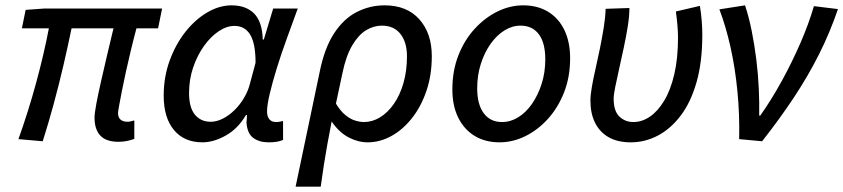

<svg xmlns="http://www.w3.org/2000/svg" viewBox="-20 -521 3158 719"><path d="M424 10Q377 10 355.5 -13.5Q334 -37 334 -80Q334 -97 341 -134Q348 -171 359 -219Q370 -267 382 -318.5Q394 -370 405 -415H248Q234 -347 217 -274Q200 -201 180.5 -129.5Q161 -58 140 8L49 0Q86 -103 115.5 -211.5Q145 -320 163 -415H62L76 -484L145 -489H587L572 -415H491Q481 -378 471 -336.5Q461 -295 452 -254.5Q443 -214 436.5 -180.5Q430 -147 426 -125Q422 -103 422 -98Q422 -81 431.5 -73Q441 -65 458 -65Q463 -65 469 -66.5Q475 -68 483 -70V-1Q473 3 457.5 6.5Q442 10 424 10Z M738 12Q670 12 631.5 -34Q593 -80 593 -163Q593 -233 615.5 -294.5Q638 -356 675 -402.5Q712 -449 757 -475Q802 -501 847 -501Q901 -501 931.5 -470.5Q962 -440 964 -373H968L1003 -489H1095Q1075 -434 1054 -376.5Q1033 -319 1016.5 -265.5Q1000 -212 990 -169.5Q980 -127 980 -104Q980 -85 988.5 -74.5Q997 -64 1014 -64Q1023 -64 1029 -65.5Q1035 -67 1040 -68V3Q1028 8 1015.5 10Q1003 12 986 12Q951 12 928.5 -4.5Q906 -21 903 -62Q903 -66 904 -74Q905 -82 905 -90H901Q871 -39 825.5 -13.5Q780 12 738 12ZM769 -65Q791 -65 814 -76.5Q837 -88 857.5 -108Q878 -128 893 -153Q908 -178 915 -204L937 -286Q937 -358 917 -391Q897 -424 858 -424Q829 -424 799 -404Q769 -384 744 -349Q719 -314 703.5 -269Q688 -224 688 -173Q688 -118 710 -91.5Q732 -65 769 -65Z M1087 178 1177 -251Q1195 -341 1231 -396Q1267 -451 1316 -476Q1365 -501 1420 -501Q1504 -501 1550.5 -448.5Q1597 -396 1597 -311Q1597 -239 1576.5 -179.5Q1556 -120 1521.5 -77Q1487 -34 1444.5 -11Q1402 12 1357 12Q1321 12 1285.5 -6.5Q1250 -25 1222 -66Q1213 -20 1206 18.5Q1199 57 1193 95.5Q1187 134 1181 178ZM1343 -64Q1374 -64 1403 -81.5Q1432 -99 1455 -132Q1478 -165 1491 -210.5Q1504 -256 1504 -310Q1504 -363 1479.5 -394Q1455 -425 1410 -425Q1379 -425 1350.5 -407.5Q1322 -390 1299 -351Q1276 -312 1263 -250L1238 -133Q1255 -105 1273.5 -90Q1292 -75 1310 -69.5Q1328 -64 1343 -64Z M1851 12Q1797 12 1757.5 -12Q1718 -36 1696 -80.5Q1674 -125 1674 -186Q1674 -256 1696.5 -313.5Q1719 -371 1757.5 -413Q1796 -455 1843 -478Q1890 -501 1939 -501Q1993 -501 2032.5 -477Q2072 -453 2093.5 -408.5Q2115 -364 2115 -303Q2115 -233 2092.5 -175.5Q2070 -118 2032 -76Q1994 -34 1947 -11Q1900 12 1851 12ZM1860 -64Q1892 -64 1921 -82Q1950 -100 1972.5 -132.5Q1995 -165 2008.5 -207.5Q2022 -250 2022 -299Q2022 -360 1998 -392.5Q1974 -425 1929 -425Q1898 -425 1869 -407Q1840 -389 1817 -356.5Q1794 -324 1780.5 -281.5Q1767 -239 1767 -190Q1767 -130 1791.5 -97Q1816 -64 1860 -64Z M2342 12Q2293 12 2259.5 -7Q2226 -26 2208.5 -61Q2191 -96 2191 -144Q2191 -165 2196.5 -196.5Q2202 -228 2210.5 -265Q2219 -302 2227 -341.5Q2235 -381 2241 -418.5Q2247 -456 2248 -488L2337 -491Q2337 -461 2331 -423Q2325 -385 2316 -343Q2307 -301 2298.5 -263Q2290 -225 2284 -195.5Q2278 -166 2278 -152Q2278 -105 2299.5 -84.5Q2321 -64 2352 -64Q2384 -64 2413.5 -84Q2443 -104 2467 -143.5Q2491 -183 2505 -242.5Q2519 -302 2519 -381Q2519 -403 2516.5 -430Q2514 -457 2511 -478L2601 -499Q2606 -468 2608 -440.5Q2610 -413 2610 -391Q2610 -289 2588.5 -213.5Q2567 -138 2529 -88Q2491 -38 2443 -13Q2395 12 2342 12Z M2748 0Q2750 -91 2741.5 -179Q2733 -267 2715.5 -345Q2698 -423 2674 -486L2770 -501Q2784 -459 2794.5 -407.5Q2805 -356 2812 -300Q2819 -244 2821.5 -189.5Q2824 -135 2823 -88H2827Q2870 -149 2908 -218.5Q2946 -288 2977 -359Q3008 -430 3028 -498L3118 -487Q3088 -399 3047 -317.5Q3006 -236 2953 -156Q2900 -76 2834 8Z"/></svg>

Font: Source Sans 3 Medium
Style: Italic
Weight: 500
Italic angle: -11°
Designer: Paul D. Hunt
Foundry: Adobe
Version: Version 3.052;hotconv 1.1.0;makeotfexe 2.6.0